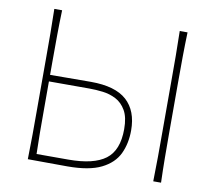

<svg xmlns="http://www.w3.org/2000/svg" viewBox="-79 -804 1005 897"><g transform="rotate(10 424.0 -356.0)"><path d="M296 1Q239.5 1 194.2 0.5Q149 0 108 0Q109.5 -61 109.8 -117Q110 -173 110 -238V-475Q110 -540.5 109.8 -596.5Q109.5 -652.5 108 -713H145Q143 -652.5 142.5 -596.5Q142 -540.5 142 -475V-406Q174.5 -406 223.8 -406.5Q273 -407 336 -407Q451.5 -407 505.8 -358Q560 -309 560 -216Q560 -154 536.8 -105Q513.5 -56 456 -27.5Q398.5 1 296 1ZM144 -31H295Q414.5 -31 470.8 -73.2Q527 -115.5 527 -216Q527 -272.5 508.5 -304.5Q490 -336.5 460.8 -351.8Q431.5 -367 398 -371Q364.5 -375 334 -375H142V-242Q142 -184 142.2 -133.5Q142.5 -83 144 -31ZM703 0Q704.5 -61 704.8 -117Q705 -173 705 -238V-475Q705 -540.5 704.8 -596.5Q704.5 -652.5 703 -713H740Q738 -652.5 737.5 -596.5Q737 -540.5 737 -475V-238Q737 -173 737.5 -117Q738 -61 740 0Z"/></g></svg>

Font: Commissioner Flair Thin
Style: Regular
Weight: 100
Designer: Kostas Bartsokas
Foundry: Kostas Bartsokas
Version: Version 1.000; ttfautohint (v1.8.3)